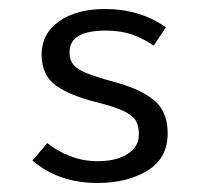

<svg xmlns="http://www.w3.org/2000/svg" viewBox="-20 -402 466 430"><path d="M291 -100.6Q291 -119.1 284.7 -130.9Q278.3 -142.6 259 -152.3Q239.7 -162.1 200.7 -171.9Q135.3 -188 104.2 -211.2Q73.2 -234.4 73.2 -279.8Q73.2 -326.7 112.3 -354.2Q151.4 -381.8 215.3 -381.8Q293.5 -381.8 351.6 -340.8L324.2 -299.8Q300.8 -315.9 275.4 -324.7Q250 -333.5 216.3 -333.5Q135.3 -333.5 135.7 -284.7Q135.7 -267.6 144.5 -257.1Q153.3 -246.6 173.6 -238.3Q193.8 -230 234.4 -218.8Q295.4 -202.6 325.4 -177.2Q355.5 -151.9 355.5 -103.5Q355.5 -47.4 310.1 -19.8Q264.6 7.8 198.7 7.8Q110.8 7.8 52.7 -42.5L85.9 -81.5Q108.9 -63 137.9 -52Q167 -41 198.7 -41Q241.2 -41 266.1 -57.4Q291 -73.7 291 -100.6Z"/></svg>

Font: Amiri Typewriter
Style: Regular
Weight: 400
Monospace: yes
Designer: Khaled Hosny
Version: Version 1.1